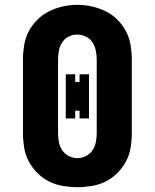

<svg xmlns="http://www.w3.org/2000/svg" viewBox="-20 -766 640 794"><path d="M300 8Q270 8 240 3Q210 -2 183 -15.5Q156 -29 134.5 -50.5Q113 -72 99 -98.5Q85 -125 80 -155Q75 -185 75 -215V-520Q75 -550 80 -580Q85 -610 99 -636.5Q113 -663 134.5 -684.5Q156 -706 183.5 -719.5Q211 -733 240.5 -739.5Q270 -746 300 -746Q330 -746 359.5 -739.5Q389 -733 416.5 -719.5Q444 -706 465.5 -684.5Q487 -663 501 -636.5Q515 -610 520 -580Q525 -550 525 -520V-215Q525 -185 520 -155Q515 -125 501 -98.5Q487 -72 465.5 -50.5Q444 -29 417 -15.5Q390 -2 360 3Q330 8 300 8ZM300 -112Q318 -112 335 -120.5Q352 -129 362.5 -144.5Q373 -160 376.5 -178.5Q380 -197 380 -215V-520Q380 -539 376 -557.5Q372 -576 362 -591.5Q352 -607 334.5 -615Q317 -623 299 -623Q280 -623 263.5 -614.5Q247 -606 237 -590.5Q227 -575 223.5 -556.5Q220 -538 220 -520V-215Q220 -197 223.5 -178.5Q227 -160 237.5 -144.5Q248 -129 265 -120.5Q282 -112 300 -112ZM252 -276V-459H291V-427H309V-459H348V-276H309V-308H291V-276Z"/></svg>

Font: Iosevka Slab Heavy Extended
Style: Regular
Weight: 900
Width: 7
Monospace: yes
Designer: Belleve Invis
Foundry: Belleve Invis
Version: Version 11.1.0; ttfautohint (v1.8.3)